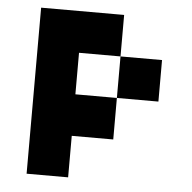

<svg xmlns="http://www.w3.org/2000/svg" viewBox="-48 -673 720 720"><g transform="rotate(5 312.5 -312.5)"><path d="M390.6 -468.8H234.4V-312.5H390.6ZM390.6 -156.2H234.4V0H78.1V-625H390.6V-468.8H546.9V-312.5H390.6Z"/></g></svg>

Font: Sorena-Fanum Normal
Style: Regular
Weight: 400
Designer: Mohammad Darvishi
Version: Version 1.000;March 20, 2024;FontCreator 15.0.0.2958 64-bit